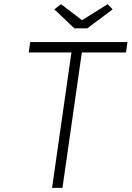

<svg xmlns="http://www.w3.org/2000/svg" viewBox="-20 -902 632 922"><path d="M230 0 323 -650H118L125 -700H592L585 -650H373L280 0ZM337 -766 241 -857 273 -882 374 -805 497 -882 521 -857 399 -766Z"/></svg>

Font: Lexend ExtLt
Style: Italic
Weight: 250
Italic angle: -8.13011°
Designer: Bonnie Shaver-Troup, Thomas Jockin
Foundry: Lexend
Version: Version 1.007